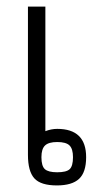

<svg xmlns="http://www.w3.org/2000/svg" viewBox="-20 -549 307 584"><path d="M65 -78V-529H118V-150Q136 -157 154 -157Q242 -157 242 -71Q242 -25 220.5 -5Q199 15 153 15Q104 15 84.5 -6.5Q65 -28 65 -78ZM202 -71Q202 -96 191.5 -106.5Q181 -117 154 -117Q128 -117 117 -106.5Q106 -96 106 -71Q106 -44 116.5 -34.5Q127 -25 154 -25Q182 -25 192 -34.5Q202 -44 202 -71Z"/></svg>

Font: Pridi ExtraLight
Style: Regular
Weight: 275
Designer: Katatrad Team
Foundry: CadsonDemak
Version: Version 1.001